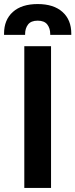

<svg xmlns="http://www.w3.org/2000/svg" viewBox="-54 -928 372 948"><path d="M66 0V-700H198V0ZM-34 -756V-762Q-34 -830 9.5 -869Q53 -908 132 -908Q211 -908 254.5 -869Q298 -830 298 -762V-756H194V-760Q194 -788 179.5 -807Q165 -826 132 -826Q99 -826 84.5 -807Q70 -788 70 -760V-756Z"/></svg>

Font: Space Grotesk Light
Style: Bold
Weight: 700
Version: Version 2.000